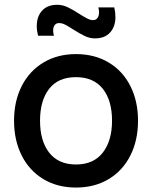

<svg xmlns="http://www.w3.org/2000/svg" viewBox="-20 -786 650 820"><path d="M293 -660Q271.5 -674 258 -680.8Q244.5 -687.5 232.5 -687.5Q220 -687.5 213.5 -678.8Q207 -670 207 -655.5Q207 -644 210.5 -633.5H142.5Q137 -656.5 137 -674.5Q137 -715.5 159.8 -740.5Q182.5 -765.5 224.5 -765.5Q247 -765.5 268.5 -755.5Q290 -745.5 317.5 -727.5Q339.5 -713.5 352.8 -706.8Q366 -700 377.5 -700Q389.5 -700 396.2 -709Q403 -718 403 -733Q403 -743.5 400 -754.5H468Q473 -734.5 473 -713.5Q473 -672.5 450.2 -647.2Q427.5 -622 385.5 -622Q363.5 -622 342.8 -631.8Q322 -641.5 293 -660ZM40 -270.5Q40 -354.5 73 -419Q106 -483.5 166 -519.2Q226 -555 304.5 -555Q384 -555 444.2 -519Q504.5 -483 537 -418.2Q569.5 -353.5 569.5 -270.5Q569.5 -186.5 536.8 -121.8Q504 -57 444 -21Q384 15 304.5 15Q225 15 165 -21.2Q105 -57.5 72.5 -122.2Q40 -187 40 -270.5ZM458.5 -270.5Q458.5 -357 419 -406.8Q379.5 -456.5 304.5 -456.5Q228.5 -456.5 189.8 -406.5Q151 -356.5 151 -270.5Q151 -183.5 190.5 -133.5Q230 -83.5 304.5 -83.5Q379.5 -83.5 419 -134.2Q458.5 -185 458.5 -270.5Z"/></svg>

Font: Manrope KiralyPet SmBd KiralyPet
Style: Regular
Weight: 600
Designer: Mikhail Sharanda
Foundry: Mikhail Sharanda
Version: Version 4.502